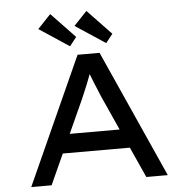

<svg xmlns="http://www.w3.org/2000/svg" viewBox="-61 -994 1008 1052"><g transform="rotate(-5 443.5 -467.5)"><path d="M68 0 384 -700H505L819 0H701L493 -460Q487 -475 478 -496.5Q469 -518 459.5 -541Q450 -564 441.5 -587Q433 -610 427 -628L456 -629Q448 -608 439.5 -585Q431 -562 422 -539.5Q413 -517 404 -496Q395 -475 387 -456L180 0ZM206 -168 248 -272H628L656 -168ZM546 -750 381 -859 453 -935 584 -798ZM347 -750 182 -859 254 -935 385 -798Z"/></g></svg>

Font: Lexend Mega
Style: Regular
Weight: 400
Designer: Bonnie Shaver-Troup, Thomas Jockin
Foundry: Lexend
Version: Version 1.007